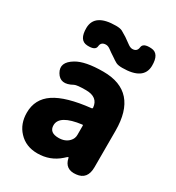

<svg xmlns="http://www.w3.org/2000/svg" viewBox="-202 -969 1010 1104"><g transform="rotate(30 303.0 -417.0)"><path d="M216 14Q139 14 92 -37Q47 -85 47 -159Q47 -250 122 -300Q197 -350 357 -367Q363 -368 363 -374Q357 -441 277 -441Q217 -441 202 -433Q129 -392 96 -449Q63 -506 135 -549Q191 -583 311 -583Q541 -583 541 -323V-81Q541 0 470 7Q399 15 385 -52Q384 -57 381.5 -57Q379 -57 361 -40Q300 14 216 14ZM277 -124Q321 -124 346 -151Q363 -169 363 -193V-255Q363 -260 358 -259Q216 -241 216 -173Q216 -124 277 -124ZM393 -656Q365 -656 351 -663.5Q337 -671 316 -686Q294 -700 277.5 -712.5Q261 -725 247 -725Q214 -725 211.5 -694.5Q209 -664 154 -667Q99 -670 100 -753Q102 -848 242 -848Q270 -848 284 -840.5Q298 -833 320 -819Q342 -804 358.5 -791.5Q375 -779 389 -779Q420 -779 423.5 -810Q427 -841 482 -837Q537 -834 536 -751Q534 -656 393 -656Z"/></g></svg>

Font: Resource Han Rounded KR Heavy
Style: Regular
Weight: 900
Designer: Cyano Hao (round all glyphs); Ryoko NISHIZUKA 西塚涼子 (kana, bopomofo & ideographs); Paul D. Hunt (Latin, Greek & Cyrillic)
Foundry: Cyano Hao
Version: 0.990